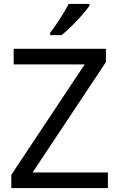

<svg xmlns="http://www.w3.org/2000/svg" viewBox="-20 -964 612 984"><path d="M438 -934V-944H332C309 -899 266 -833 237 -796V-784H295C342 -820 413 -897 438 -934ZM533 0V-80H147L523 -646V-714H50V-634H414L38 -68V0Z"/></svg>

Font: Noto Sans Brahmi
Style: Regular
Weight: 400
Designer: Monotype Design Team
Foundry: Monotype Imaging Inc.
Version: Version 2.004